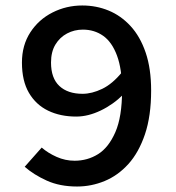

<svg xmlns="http://www.w3.org/2000/svg" viewBox="-20 -668 640 700"><path d="M261 12Q198 12 150.5 -9.5Q103 -31 70 -60L132 -130Q155 -110 186.5 -96Q218 -82 252 -82Q299 -82 337.5 -106Q376 -130 400.5 -186Q425 -242 425 -338Q425 -416 406.5 -465.5Q388 -515 356 -537.5Q324 -560 282 -560Q251 -560 224.5 -546Q198 -532 182 -505.5Q166 -479 166 -440Q166 -383 196.5 -354.5Q227 -326 281 -326Q315 -326 352.5 -344Q390 -362 425 -405L430 -324Q393 -287 347 -265Q301 -243 258 -243Q200 -243 155.5 -264.5Q111 -286 85.5 -329.5Q60 -373 60 -440Q60 -503 90.5 -550Q121 -597 171.5 -622.5Q222 -648 280 -648Q331 -648 376 -629.5Q421 -611 456 -573Q491 -535 511 -476.5Q531 -418 531 -338Q531 -245 508.5 -178.5Q486 -112 448 -70Q410 -28 361.5 -8Q313 12 261 12Z"/></svg>

Font: Source Code Pro ExtraLight SemiBold
Style: Regular
Weight: 600
Monospace: yes
Version: Version 1.018;hotconv 1.0.116;makeotfexe 2.5.65601